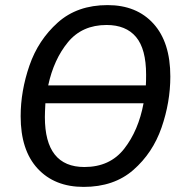

<svg xmlns="http://www.w3.org/2000/svg" viewBox="-20 -721 726 753"><path d="M648 -421Q648 -320 613.5 -220.5Q579 -121 503 -54.5Q427 12 308 12Q194 12 127.5 -60Q61 -132 61 -265Q61 -364 95.5 -464Q130 -564 206.5 -632.5Q283 -701 402 -701Q516 -701 582 -628Q648 -555 648 -421ZM169 -386H552Q553 -401 553 -428Q553 -529 513.5 -576Q474 -623 398 -623Q302 -623 246.5 -555.5Q191 -488 169 -386ZM543 -316H158Q156 -278 156 -262Q156 -66 311 -66Q411 -66 467 -137.5Q523 -209 543 -316Z"/></svg>

Font: Fira Sans
Style: Italic
Weight: 400
Italic angle: -8°
Designer: bBox Type GmbH & Carrois Corporate GbR & Edenspiekermann AG
Foundry: bBox Type GmbH & Carrois Corporate GbR & Edenspiekermann AG
Version: Version 4.301